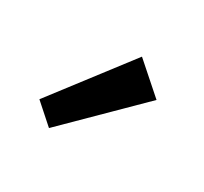

<svg xmlns="http://www.w3.org/2000/svg" viewBox="-62 -788 405 381"><g transform="rotate(30 140.0 -597.5)"><path d="M36 -530 170 -705 238 -645 81 -490Z"/></g></svg>

Font: Ysabeau Semibold
Style: Regular
Weight: 600
Designer: Christian Thalmann (Catharsis Fonts)
Version: Version 0.003